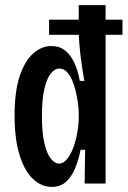

<svg xmlns="http://www.w3.org/2000/svg" viewBox="-20 -718 499 751"><path d="M172 -641H459V-582H172ZM182 13Q142 13 109 -18Q76 -49 56.5 -111.5Q37 -174 37 -266Q37 -360 57 -420Q77 -480 110 -509Q143 -538 181 -538Q212 -538 234 -521Q256 -504 270.5 -473Q285 -442 292 -402L310 -401Q303 -440 298 -477Q293 -514 290.5 -545Q288 -576 288 -596V-698H393V-268V0H311L313 -132H295Q288 -95 274.5 -61.5Q261 -28 239 -7.5Q217 13 182 13ZM211 -78Q228 -78 242.5 -96Q257 -114 267 -141.5Q277 -169 282.5 -200.5Q288 -232 288 -259V-274Q288 -291 285 -313.5Q282 -336 276.5 -360Q271 -384 262 -404.5Q253 -425 240.5 -437.5Q228 -450 212 -450Q195 -450 179.5 -431.5Q164 -413 154 -372Q144 -331 144 -264Q144 -197 154 -156Q164 -115 179.5 -96.5Q195 -78 211 -78Z"/></svg>

Font: Bricolage Grotesque Condensed Medium
Style: Regular
Weight: 500
Width: 3
Designer: Mathieu Triay
Foundry: Atelier Triay
Version: Version 1.000;gftools[0.9.30]